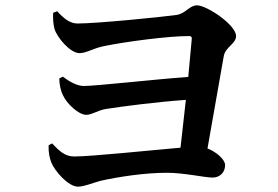

<svg xmlns="http://www.w3.org/2000/svg" viewBox="-20 -728 1040 719"><path d="M175 -191 162 -184C161 -156 166 -136 172 -120C184 -89 235 -29 272 -29C295 -29 327 -43 357 -51C425 -66 521 -81 605 -81C669 -81 747 -63 776 -63C803 -63 823 -82 823 -110C823 -130 791 -159 757 -172L818 -518C824 -552 864 -564 864 -593C864 -635 754 -708 718 -708C689 -708 677 -678 641 -672C584 -664 342 -640 270 -640C241 -640 218 -660 194 -686L179 -680C178 -660 179 -640 184 -620C193 -589 242 -529 278 -529C303 -529 329 -547 368 -555C456 -573 612 -593 688 -593C696 -593 699 -590 698 -581L685 -440C561 -431 339 -406 294 -406C268 -406 239 -423 215 -441L202 -434C202 -414 207 -388 216 -371C230 -340 274 -298 303 -298C325 -298 343 -314 377 -320C442 -330 564 -346 676 -354L656 -175C540 -165 322 -142 258 -142C222 -142 201 -164 175 -191Z"/></svg>

Font: Noto Serif KR
Style: Bold
Weight: 700
Designer: Ryoko NISHIZUKA 西塚涼子 (kana & ideographs); Frank Grießhammer (Latin, Greek & Cyrillic); Wenlong ZHANG 张文龙 (bopomofo); San
Foundry: Adobe
Version: Version 2.001;hotconv 1.1.0;makeotfexe 2.6.0